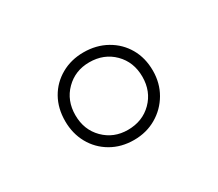

<svg xmlns="http://www.w3.org/2000/svg" viewBox="-70 -764 683 601"><g transform="rotate(-30 271.5 -463.5)"><path d="M271 -305Q225 -305 189 -326Q153 -347 133 -383Q113 -419 113 -464Q113 -510 133 -545.5Q153 -581 189 -601.5Q225 -622 270 -622Q316 -622 352.5 -601.5Q389 -581 409.5 -545.5Q430 -510 430 -464Q430 -419 409 -383Q388 -347 352 -326Q316 -305 271 -305ZM270 -342Q323 -342 357.5 -376.5Q392 -411 392 -464Q392 -517 357.5 -551.5Q323 -586 270 -586Q219 -586 184.5 -551.5Q150 -517 150 -464Q150 -411 184.5 -376.5Q219 -342 270 -342Z"/></g></svg>

Font: Piazzolla Thin Light
Style: Regular
Weight: 300
Version: Version 2.005